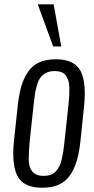

<svg xmlns="http://www.w3.org/2000/svg" viewBox="-20 -862 438 891"><path d="M226.6 -646.5 155.3 -841.8H229L264.2 -646.5ZM182.1 -45.9Q200.7 -45.9 214.8 -50.8Q229 -55.7 238.8 -66.7Q248.5 -77.6 255.1 -90.1Q261.7 -102.5 266.4 -122.6Q271 -142.6 273.7 -160.4Q276.4 -178.2 279.3 -205.1L297.4 -373Q300.3 -400.4 301.3 -418Q301.8 -429.2 301.8 -442.4Q301.8 -448.7 301.8 -455.6Q301.3 -476.1 297.1 -488.3Q293 -500.5 285.4 -511.5Q277.8 -522.5 264.6 -527.3Q251.5 -532.2 232.9 -532.2Q210.9 -532.2 194.8 -524.2Q178.7 -516.1 168.9 -503.7Q159.2 -491.2 152.3 -469Q145.5 -446.8 142.3 -426Q139.2 -405.3 135.7 -373L117.7 -205.1Q113.3 -157.7 113.3 -122.3Q113.3 -86.9 129.6 -66.4Q146 -45.9 182.1 -45.9ZM176.3 9.3Q90.3 9.3 61.5 -44.4Q41.5 -82.5 41.5 -149.4Q41.5 -176.8 44.9 -209L62 -369.1Q67.9 -423.3 79.1 -461.9Q90.3 -500.5 110.6 -529.5Q130.9 -558.6 162.6 -572.8Q194.3 -586.9 238.8 -586.9Q324.7 -586.9 353.5 -533.2Q373.5 -495.6 373.5 -428.7Q373.5 -401.4 370.1 -369.1L353.5 -209Q347.7 -154.3 336.2 -115.5Q324.7 -76.7 304.4 -47.9Q284.2 -19 252.4 -4.9Q220.7 9.3 176.3 9.3Z"/></svg>

Font: Oswald
Style: Light
Weight: 300
Designer: Vernon Adams
Foundry: Vernon Adams
Version: 3.0; ttfautohint (v0.95.6-bc232) -l 8 -r 50 -G 200 -x 0 -w "